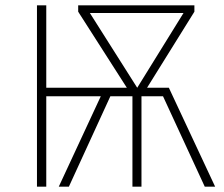

<svg xmlns="http://www.w3.org/2000/svg" viewBox="-20 -702 843 722"><path d="M615 -372 789 0H750L593 -340H512V0H478V-340H395L239 0H201L359 -340H154V0H119V-682H154V-372H457L274 -658V-682H711V-658L533 -372ZM318 -653 496 -372 670 -653Z"/></svg>

Font: Fira Sans UltraLight
Style: Regular
Weight: 200
Designer: Carrois Corporate & Edenspiekermann AG
Foundry: Carrois Corporate GbR & Edenspiekermann AG
Version: Version 4.106;PS 004.106;hotconv 1.0.70;makeotf.lib2.5.58329